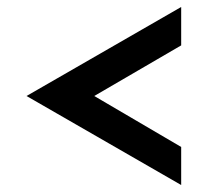

<svg xmlns="http://www.w3.org/2000/svg" viewBox="-20 -516 634 550"><path d="M499 -386 250 -241 499 -95V14L56 -241L499 -496Z"/></svg>

Font: Reem Kufi
Style: Regular
Weight: 400
Designer: Khaled Hosny
Version: Version 1.6